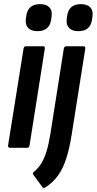

<svg xmlns="http://www.w3.org/2000/svg" viewBox="-20 -716 469 930"><path d="M30 0Q18 0 19 -11L94 -480Q96 -492 106 -492H188Q199 -492 197 -480L123 -11Q121 0 112 0ZM161 -565Q132 -565 117 -580Q102 -595 105 -623L107 -637Q114 -696 174 -696Q204 -696 219 -680.5Q234 -665 230 -637L228 -623Q221 -565 161 -565ZM289 -480Q291 -492 302 -492H383Q395 -492 393 -480L327 -63Q317 1 301.5 50Q286 99 261.5 133.5Q237 168 198 193Q191 197 185 190L142 131Q135 123 145 116Q166 98 180.5 74.5Q195 51 205.5 16.5Q216 -18 224 -67ZM359 -565Q330 -565 315 -580Q300 -595 303 -623L305 -637Q312 -696 372 -696Q402 -696 417 -680.5Q432 -665 428 -637L426 -623Q419 -565 359 -565Z"/></svg>

Font: Sofia Sans Condensed
Style: Bold Italic
Weight: 700
Italic angle: -9°
Version: Version 4.100